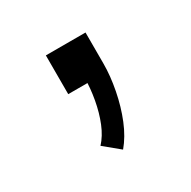

<svg xmlns="http://www.w3.org/2000/svg" viewBox="-70 -155 368 369"><g transform="rotate(-30 114.0 29.5)"><path d="M108 145 74 117Q87 103 95.5 82Q104 61 108.5 36Q113 11 113 -12L124 0H70V-86H158V-17Q158 10 152 41Q146 72 135 99Q124 126 108 145Z"/></g></svg>

Font: Nunito Sans 7pt Condensed Light
Style: Regular
Weight: 300
Width: 3
Designer: Vernon Adams
Foundry: Vernon Adams
Version: Version 3.101;gftools[0.9.27]